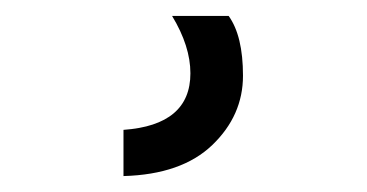

<svg xmlns="http://www.w3.org/2000/svg" viewBox="-20 31 461 241"><path d="M267 51Q285 76 285 126Q285 176 246.5 213Q208 250 135 252V194Q219 188 219 123Q219 89 196 51Z"/></svg>

Font: Hind Vadodara
Style: Regular
Weight: 400
Designer: Hitesh Malaviya
Foundry: Indian Type Foundry
Version: Version 0.702;PS 1.0;hotconv 1.0.81;makeotf.lib2.5.63406